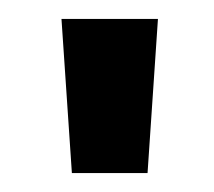

<svg xmlns="http://www.w3.org/2000/svg" viewBox="-20 -666 226 203"><path d="M147 -646 136 -483H56L45 -646Z"/></svg>

Font: RailwayN12
Style: Semibold
Weight: 400
Version: 1999; 1.0, initial release  Kernus: V2.0